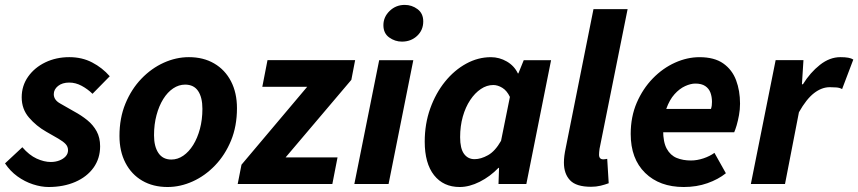

<svg xmlns="http://www.w3.org/2000/svg" viewBox="-25 -737 3438 769"><path d="M169.5 12Q140.3 12 107.2 1.3Q74.2 -9.4 44.8 -30.6Q15.5 -51.8 -4.9 -82.6L64.5 -147.3Q91.9 -115.5 121.8 -101.8Q151.7 -88.2 178.5 -88.2Q197 -88.2 212.9 -94.3Q228.8 -100.5 238.2 -111Q247.5 -121.5 247.5 -135.2Q247.5 -149.6 237.9 -159.9Q228.4 -170.2 208.8 -181.6Q189.2 -192.9 160 -209.6Q120.5 -232 91.2 -266Q61.9 -299.9 61.9 -347.2Q61.9 -393.4 87.5 -429.8Q113.1 -466.2 156.5 -487.2Q200 -508.1 252.6 -508.1Q303.5 -508.1 344.1 -486.9Q384.7 -465.8 414.6 -431.6L345.5 -361.3Q326.2 -380.3 302 -393.3Q277.9 -406.3 252.3 -406.3Q224.4 -406.3 207.4 -392.6Q190.4 -378.8 190.4 -359.8Q190.4 -336.6 216 -322.5Q241.7 -308.4 272.2 -290.4Q300.9 -274.9 324.4 -255.9Q348 -236.8 362 -211.3Q376 -185.8 376 -151.1Q376 -102.3 349.6 -65.4Q323.1 -28.6 276.3 -8.3Q229.4 12 169.5 12Z M646.1 12Q588.1 12 544.7 -13.3Q501.4 -38.6 477.5 -84.7Q453.5 -130.8 453.5 -192.5Q453.5 -264.4 477.4 -322.2Q501.3 -380.1 541.3 -421.7Q581.4 -463.4 630.9 -485.8Q680.4 -508.1 731.5 -508.1Q789.6 -508.1 832.9 -482.8Q876.3 -457.5 900.2 -411.4Q924.1 -365.3 924.1 -303.6Q924.1 -231.7 900.3 -173.9Q876.4 -116.1 836.3 -74.4Q796.3 -32.7 746.8 -10.4Q697.2 12 646.1 12ZM661.3 -98Q686.7 -98 709.2 -113.5Q731.7 -129 748.8 -156.5Q765.9 -184 775.8 -221Q785.7 -258 785.7 -300.9Q785.7 -346.9 768.5 -372.5Q751.3 -398.1 716.4 -398.1Q691.2 -398.1 668.6 -383Q646 -367.9 628.9 -340.4Q611.8 -313 601.9 -276Q591.9 -239 591.9 -195.2Q591.9 -150.3 609.5 -124.2Q627.1 -98 661.3 -98Z M927 0 942.2 -77.3 1205.4 -389.4H1025.6L1046.4 -496.1H1397.4L1382.2 -417.2L1119 -106.7H1326.9L1306.1 0Z M1394.2 0 1493.7 -496H1630.4L1531.3 0ZM1584.7 -570.3Q1557.1 -570.3 1533.8 -587Q1510.6 -603.6 1510.6 -636.2Q1510.6 -669.1 1535.7 -693.3Q1560.8 -717.4 1596 -717.4Q1624.5 -717.4 1647.3 -700.4Q1670.2 -683.3 1670.2 -651.2Q1670.2 -616.2 1645.6 -593.3Q1621 -570.3 1584.7 -570.3Z M1816.1 12Q1751 12 1713.5 -35.3Q1676.1 -82.7 1676.1 -169.8Q1676.1 -240.8 1698.1 -302.4Q1720.1 -363.9 1757.4 -410Q1794.6 -456 1842.1 -482Q1889.6 -508 1941.2 -508Q1975 -508 2004.9 -490.7Q2034.8 -473.3 2049.2 -443H2051.2L2072.7 -496H2182.2L2083.1 0H1971.6L1973.8 -64.6H1971.4Q1937.9 -29.8 1896.3 -8.9Q1854.7 12 1816.1 12ZM1875.8 -99.5Q1901 -99.5 1929.5 -115.4Q1958 -131.2 1981.8 -173L2017.3 -348.8Q2005.2 -374.1 1986.9 -385.3Q1968.5 -396.5 1950.6 -396.5Q1924.6 -396.5 1900.9 -380.5Q1877.1 -364.6 1858.3 -336.3Q1839.4 -308 1828.6 -269.9Q1817.9 -231.8 1817.9 -187.6Q1817.9 -142 1833.5 -120.8Q1849 -99.5 1875.8 -99.5Z M2342.2 11.1Q2282.9 11.1 2258.3 -14.9Q2233.6 -40.8 2233.6 -85.7Q2233.6 -98.9 2235.4 -113.2Q2237.2 -127.4 2241.2 -146.2L2352 -700.4H2488.7L2376.3 -141.1Q2375.3 -132.5 2374.8 -127.8Q2374.3 -123.1 2374.3 -117.5Q2374.3 -98.8 2391.4 -98.8Q2394.4 -98.8 2397.7 -99.3Q2401 -99.8 2407 -100.8L2413 -3.1Q2398.3 2.4 2380.5 6.8Q2362.6 11.1 2342.2 11.1Z M2713.6 12Q2616.7 12 2558.9 -44.5Q2501.1 -100.9 2501.1 -200.5Q2501.1 -269.5 2525.4 -325.8Q2549.8 -382 2589.7 -423Q2629.6 -464 2678.5 -486Q2727.4 -508 2776.5 -508Q2836.2 -508 2871.8 -482.9Q2907.4 -457.8 2923.2 -415.7Q2939 -373.6 2939 -322Q2939 -298.3 2934.8 -275.7Q2930.7 -253.2 2925.4 -235Q2920 -216.9 2915.6 -207.3H2602.6L2613.3 -300.7H2822.6Q2825 -308.4 2825.8 -314.6Q2826.6 -320.8 2826.6 -329.1Q2826.6 -349.2 2820.5 -365.8Q2814.4 -382.4 2799.7 -392.3Q2785 -402.3 2760 -402.3Q2741.4 -402.3 2719 -392.1Q2696.6 -381.9 2676.7 -359.8Q2656.7 -337.6 2643.9 -301.9Q2631 -266.2 2631 -215.1Q2631 -167.5 2645.5 -141.2Q2660 -114.9 2685.1 -104.5Q2710.2 -94.2 2742.3 -94.2Q2766.8 -94.2 2792.6 -102.8Q2818.3 -111.5 2836.5 -124.8L2882.3 -43.1Q2851.8 -18.6 2808.5 -3.3Q2765.3 12 2713.6 12Z M2982.3 0 3081.6 -496.1H3193L3186.9 -399.5H3190.9Q3220 -446.5 3259.1 -477.3Q3298.2 -508.1 3340.9 -508.1Q3359.7 -508.1 3372.5 -505.8Q3385.2 -503.5 3392.7 -498.5L3347.8 -380.2Q3338.5 -385.7 3324.7 -386.8Q3311 -387.8 3298.6 -387.8Q3266.2 -387.8 3235.4 -364Q3204.6 -340.2 3174.9 -287.4L3119.1 0Z"/></svg>

Font: Source Sans 3 VF
Style: Italic
Weight: 200
Italic angle: -11°
Designer: Paul D. Hunt
Foundry: Adobe Systems Incorporated
Version: Version 3.042;hotconv 1.0.118;makeotfexe 2.5.65603